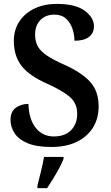

<svg xmlns="http://www.w3.org/2000/svg" viewBox="-20 -744 569 985"><path d="M244 10Q167 10 121 -9.5Q75 -29 54.5 -61Q34 -93 34 -129Q34 -171 61 -191Q88 -211 126 -211Q128 -133 163 -88.5Q198 -44 256 -44Q313 -44 344.5 -76Q376 -108 376 -160Q376 -214 338.5 -246.5Q301 -279 223 -314Q130 -355 90.5 -406Q51 -457 51 -534Q51 -592 80 -635Q109 -678 158.5 -701Q208 -724 271 -724Q367 -724 414.5 -689Q462 -654 462 -609Q462 -575 437 -555Q412 -535 362 -535Q362 -566 351.5 -597Q341 -628 318.5 -648.5Q296 -669 259 -669Q215 -669 187.5 -641.5Q160 -614 160 -566Q160 -533 173 -508Q186 -483 218.5 -460.5Q251 -438 310 -412Q401 -371 443.5 -323Q486 -275 486 -199Q486 -135 456 -88Q426 -41 372 -15.5Q318 10 244 10ZM172 208Q180 176 190 136Q200 96 206 61H306V71Q298 92 283.5 119Q269 146 252.5 173Q236 200 222 221H172Z"/></svg>

Font: Noto Serif Tamil SemiCondensed SemiBold
Style: Regular
Weight: 600
Width: 4
Designer: Indian Type Foundry, Tom Grace, and the Monotype Design Team
Foundry: Monotype Imaging Inc.
Version: Version 2.004; ttfautohint (v1.8.4.7-5d5b)